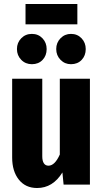

<svg xmlns="http://www.w3.org/2000/svg" viewBox="-20 -926 516 963"><path d="M431 0H299L293 -61Q245 17 166 17Q108 17 74.5 -25Q41 -67 41 -136V-531H192V-142Q192 -119 200 -107Q208 -95 223 -95Q255 -95 280 -151V-531H431ZM214 -680Q214 -647 193.5 -625.5Q173 -604 140 -604Q108 -604 86.5 -626Q65 -648 65 -680Q65 -712 86.5 -734Q108 -756 140 -756Q172 -756 193 -734Q214 -712 214 -680ZM410 -680Q410 -647 389.5 -625.5Q369 -604 336 -604Q305 -604 283.5 -626Q262 -648 262 -680Q262 -712 283.5 -734Q305 -756 336 -756Q368 -756 389 -734Q410 -712 410 -680ZM368 -804H108V-906H368Z"/></svg>

Font: Fira Sans Extra Condensed
Style: Bold
Weight: 700
Width: 1
Designer: Carrois Corporate & Edenspiekermann AG
Foundry: Carrois Corporate GbR & Edenspiekermann AG
Version: Version 4.203